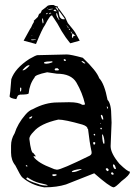

<svg xmlns="http://www.w3.org/2000/svg" viewBox="-20 -756 562 789"><path d="M133.8 -529.3 254.9 -532.2Q270.5 -532.2 320.3 -518.6Q377 -464.8 387.7 -434.6Q409.2 -412.1 421.9 -345.7Q437.5 -330.1 437.5 -276.4L438.5 -252L434.6 -155.3Q434.6 -126 470.7 -83Q503.9 -50.8 513.7 -50.8V-48.8Q513.7 -37.1 479.5 -11.7Q454.1 13.7 447.3 13.7H446.3Q430.7 11.7 367.2 -43.9Q252 1 251 2Q212.9 13.7 166 13.7H161.1Q108.4 4.9 71.3 -27.3Q64.5 -33.2 43 -76.2Q25.4 -97.7 25.4 -128.9V-157.2Q25.4 -184.6 40 -208Q52.7 -248 84 -284.2Q99.6 -302.7 115.2 -307.6Q166 -335 215.8 -335L259.8 -335.9H265.6Q302.7 -335.9 318.4 -325.2H324.2Q329.1 -325.2 329.1 -329.1Q318.4 -375 293.9 -417Q272.5 -453.1 213.9 -453.1L173.8 -459Q122.1 -448.2 122.1 -437.5Q101.6 -411.1 97.7 -372.1Q95.7 -367.2 62.5 -367.2L56.6 -365.2Q52.7 -365.2 46.9 -348.6Q19.5 -352.5 19.5 -360.4Q21.5 -366.2 26.4 -430.7Q42 -475.6 100.6 -513.7Q127.9 -529.3 133.8 -529.3ZM243.2 -512.7 241.2 -509.8 244.1 -505.9H250L251 -507.8L248 -512.7ZM317.4 -504.9H315.4V-502.9Q323.2 -495.1 329.1 -495.1H330.1V-497.1Q322.3 -504.9 317.4 -504.9ZM161.1 -500V-497.1Q162.1 -494.1 170.9 -494.1Q179.7 -494.1 195.3 -500V-503.9H191.4Q169.9 -503.9 161.1 -500ZM73.2 -468.8V-466.8H74.2Q83 -466.8 100.6 -485.4V-488.3H99.6Q89.8 -488.3 73.2 -468.8ZM209 -475.6 204.1 -471.7 207 -466.8H219.7L222.7 -469.7L216.8 -475.6ZM65.4 -396.5 62.5 -394.5V-379.9H63.5Q67.4 -380.9 67.4 -386.7V-394.5ZM419.9 -318.4H418.9V-316.4Q420.9 -308.6 422.9 -308.6L423.8 -313.5Q421.9 -318.4 419.9 -318.4ZM397.5 -284.2 394.5 -282.2V-279.3Q398.4 -264.6 402.3 -264.6H404.3Q404.3 -277.3 398.4 -284.2ZM111.3 -278.3 100.6 -273.4V-268.6H102.5Q109.4 -268.6 112.3 -276.4V-278.3ZM100.6 -185.5Q107.4 -127 117.2 -127L127 -114.3V-113.3L118.2 -114.3V-111.3Q136.7 -85.9 194.3 -64.5Q201.2 -60.5 213.9 -58.6Q231.4 -58.6 348.6 -116.2Q356.4 -121.1 356.4 -127V-131.8Q347.7 -171.9 341.8 -225.6L339.8 -226.6Q339.8 -237.3 318.4 -244.1Q246.1 -264.6 219.7 -264.6Q145.5 -248 118.2 -214.8Q100.6 -197.3 100.6 -185.5ZM394.5 -249 391.6 -251V-248H394.5ZM398.4 -230.5H392.6V-226.6L395.5 -223.6L398.4 -226.6ZM367.2 -206.1 364.3 -203.1 367.2 -199.2 371.1 -200.2V-203.1L368.2 -206.1ZM402.3 -203.1H399.4V-202.1Q401.4 -165 407.2 -165L409.2 -167V-168.9Q409.2 -189.5 402.3 -203.1ZM364.3 -171.9 363.3 -170.9V-165L366.2 -161.1H367.2L371.1 -165V-170.9L368.2 -171.9ZM447.3 -80.1H444.3V-74.2Q448.2 -61.5 453.1 -61.5H456.1V-64.5Q452.1 -80.1 447.3 -80.1ZM87.9 -77.1 85.9 -75.2V-74.2L87.9 -72.3H92.8V-74.2L89.8 -77.1ZM417 -64.5 414.1 -61.5Q417 -54.7 421.9 -52.7H422.9L426.8 -56.6V-58.6L421.9 -64.5ZM275.4 -50.8V-48.8H279.3Q293 -48.8 315.4 -60.5V-61.5H311.5Q278.3 -57.6 275.4 -50.8ZM438.5 -47.9 436.5 -43.9V-42L440.4 -38.1H444.3L447.3 -40V-42L442.4 -47.9ZM197.3 -40 194.3 -37.1Q196.3 -32.2 202.1 -32.2Q212.9 -34.2 212.9 -37.1V-38.1L210 -40ZM90.8 -26.4 87.9 -22.5Q91.8 -13.7 136.7 0Q151.4 6.8 175.8 6.8V5.9Q175.8 2.9 138.7 -4.9Q117.2 -10.7 93.8 -26.4ZM127.9 -575.2 77.1 -588.9 104.5 -638.7Q107.4 -640.6 113.3 -655.3L120.1 -667V-668Q118.2 -668 118.2 -669.9Q123 -673.8 135.7 -686.5Q139.6 -699.2 142.6 -700.2Q147.5 -700.2 151.4 -712.9Q173.8 -729.5 175.8 -732.4Q184.6 -736.3 200.2 -735.4L208 -731.4Q218.8 -729.5 218.8 -727.5H217.8V-724.6Q217.8 -722.7 219.7 -722.7Q220.7 -722.7 248 -684.6L258.8 -661.1Q286.1 -627.9 288.1 -624L307.6 -588.9L268.6 -578.1Q250 -600.6 233.4 -627.9Q224.6 -644.5 215.8 -659.2Q207 -673.8 201.2 -681.6Q195.3 -689.5 194.3 -692.4Q190.4 -694.3 183.1 -684.6Q175.8 -674.8 165 -653.3Q154.3 -639.6 127.9 -575.2ZM221.7 -711.9H220.7Q220.7 -705.1 224.6 -688.5Q230.5 -674.8 245.1 -676.8H246.1L245.1 -680.7Q222.7 -711.9 221.7 -711.9ZM277.3 -619.1V-618.2Q273.4 -600.6 278.3 -600.6Q281.2 -602.5 281.2 -604.5L279.3 -605.5V-606.4H281.2L290 -611.3L289.1 -612.3Q284.2 -612.3 284.2 -613.3Q281.2 -618.2 277.3 -619.1ZM221.7 -674.8H224.6Q224.6 -676.8 221.7 -677.7L213.9 -703.1H212.9Q207 -694.3 221.7 -674.8ZM155.3 -660.2H156.2Q161.1 -660.2 156.2 -679.7V-680.7Q150.4 -680.7 155.3 -661.1ZM217.8 -712.9H220.7Q220.7 -715.8 218.8 -715.8Q216.8 -726.6 208 -726.6V-725.6ZM200.2 -711.9V-710.9Q210 -710 210.9 -709H211.9V-710Q211.9 -711.9 207 -716.8Q202.1 -716.8 200.2 -711.9ZM177.7 -715.8H178.7Q183.6 -715.8 198.2 -718.8L197.3 -719.7Q182.6 -720.7 177.7 -715.8ZM107.4 -592.8Q107.4 -590.8 111.3 -590.8H116.2Q118.2 -590.8 127.9 -592.8V-593.8H114.3Q107.4 -593.8 107.4 -592.8ZM180.7 -697.3H181.6Q185.5 -701.2 191.4 -701.2L186.5 -704.1Q180.7 -700.2 180.7 -697.3ZM262.7 -638.7V-636.7Q262.7 -632.8 266.6 -632.8H267.6Q267.6 -635.7 263.7 -638.7ZM270.5 -626V-625Q273.4 -618.2 274.4 -618.2L275.4 -619.1V-620.1Q273.4 -626 271.5 -626ZM168.9 -697.3H169.9Q176.8 -700.2 177.7 -703.1H176.8Q168.9 -701.2 168.9 -699.2ZM256.8 -649.4Q256.8 -641.6 261.7 -641.6V-642.6Q260.7 -645.5 256.8 -649.4ZM173.8 -720.7H174.8H176.8V-722.7H175.8ZM118.2 -638.7Q119.1 -638.7 120.1 -641.6Q118.2 -641.6 118.2 -638.7ZM252.9 -653.3 254.9 -651.4H255.9V-653.3H253.9ZM110.4 -609.4H111.3Q113.3 -610.4 113.3 -610.8Q113.3 -611.3 109.4 -610.4ZM275.4 -626H277.3V-627H275.4Z"/></svg>

Font: Love Ya Like A Sister
Style: Regular
Weight: 400
Designer: Kimberly Geswein
Foundry: Kimberly Geswein
Version: Version 1.002 2007